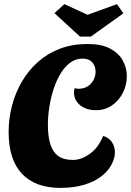

<svg xmlns="http://www.w3.org/2000/svg" viewBox="-20 -894 637 934"><path d="M273 20Q152 20 87 -48.5Q22 -117 22 -252Q22 -318 38.5 -380.5Q55 -443 86.5 -497Q118 -551 164.5 -592.5Q211 -634 271.5 -657Q332 -680 406 -680Q473 -680 515 -658Q557 -636 577 -600Q597 -564 597 -523Q597 -481 578 -443Q559 -405 525 -381.5Q491 -358 447 -358Q399 -358 369.5 -382.5Q340 -407 340 -443Q340 -455 343 -465Q348 -464 353 -463Q358 -462 363 -462Q390 -463 408 -475Q426 -487 435.5 -506Q445 -525 445 -545Q445 -572 429 -590.5Q413 -609 382 -609Q350 -609 323.5 -590.5Q297 -572 276.5 -539Q256 -506 242 -464.5Q228 -423 220.5 -376.5Q213 -330 213 -285Q213 -230 225 -192Q237 -154 263.5 -135Q290 -116 334 -116Q358 -116 380 -125Q402 -134 422 -149.5Q442 -165 457 -186.5Q472 -208 482 -233Q510 -224 524.5 -202.5Q539 -181 539 -154Q539 -125 523 -94Q507 -63 474 -37Q441 -11 390.5 4.5Q340 20 273 20ZM369 -716 245 -830 293 -874 406 -822 549 -874 580 -829 422 -716Z"/></svg>

Font: Sansita Swashed Light
Style: Bold
Weight: 700
Version: Version 1.003